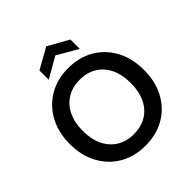

<svg xmlns="http://www.w3.org/2000/svg" viewBox="-241 -1086 1268 1268"><g transform="rotate(-45 392.5 -452.0)"><path d="M392 12Q290 12 212 -33.5Q134 -79 90 -160.5Q46 -242 46 -350Q46 -457 90 -538.5Q134 -620 212 -666Q290 -712 392 -712Q496 -712 574 -666Q652 -620 695.5 -538.5Q739 -457 739 -350Q739 -242 695.5 -160.5Q652 -79 574 -33.5Q496 12 392 12ZM392 -96Q460 -96 510.5 -126.5Q561 -157 588.5 -214Q616 -271 616 -350Q616 -429 588.5 -486Q561 -543 510.5 -573.5Q460 -604 392 -604Q325 -604 274.5 -573.5Q224 -543 196 -486Q168 -429 168 -350Q168 -271 196 -214Q224 -157 274.5 -126.5Q325 -96 392 -96ZM248 -748V-835L392 -916L537 -835V-748L392 -831Z"/></g></svg>

Font: DM Sans 18pt SemiBold
Style: Regular
Weight: 600
Designer: Colophon Foundry, Jonny Pinhorn
Foundry: Colophon Foundry
Version: Version 4.004;gftools[0.9.30]